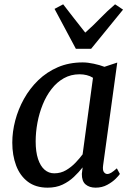

<svg xmlns="http://www.w3.org/2000/svg" viewBox="-20 -856 613 886"><path d="M455.9 -93.6Q452.7 -70.5 459.5 -61.8Q466.3 -53.1 474.9 -53.1Q484 -53.1 494.1 -59.5Q504.3 -65.9 519.2 -79.2L533.2 -53.3Q529.1 -46.5 513.9 -31.2Q498.6 -15.9 474.8 -3Q450.9 10 421.2 10Q392.7 10 375 -4.9Q357.3 -19.8 357.7 -53.6L361.3 -83.6Q343.7 -61.3 321 -39.7Q298.3 -18.1 268.5 -4Q238.7 10 199.9 10Q144.6 10 108.4 -17.5Q72.2 -45 54.4 -92.2Q36.7 -139.3 36.7 -198Q36.7 -247.6 50.3 -299.8Q64 -351.9 90.6 -399.8Q117.2 -447.6 156.4 -485.7Q195.7 -523.7 247.1 -545.9Q298.6 -568 361.6 -568Q384.8 -568 412.8 -561.9Q440.9 -555.9 462 -547.7L521.1 -567.3ZM409.1 -497Q395.8 -505.5 380 -509.3Q364.2 -513.2 347.2 -513.2Q306.9 -513.2 274.5 -494.9Q242.2 -476.7 217.9 -445.3Q193.5 -414 177.3 -373.9Q161 -333.8 152.8 -289.9Q144.6 -246 144.6 -203.3Q144.6 -155.4 155.5 -122.5Q166.4 -89.6 185.6 -72.9Q204.9 -56.2 230.1 -56.2Q260.3 -56.2 284.8 -70.6Q309.3 -85.1 328.6 -105.4Q347.8 -125.6 361.2 -143.7ZM231.7 -815 271.5 -836.1Q296.5 -803.7 321.9 -771Q347.3 -738.2 373.4 -705.5Q410.4 -738.2 441.8 -771Q473.2 -803.7 511 -836.1L547.8 -811.6L400.5 -630.8H330.1Z"/></svg>

Font: Merriweather 7pt Light
Style: Italic
Weight: 300
Italic angle: -7.8°
Designer: Eben Sorkin
Foundry: Eben Sorkin
Version: Version 2.200;gftools[0.9.31]